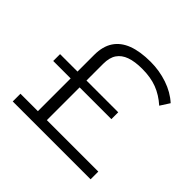

<svg xmlns="http://www.w3.org/2000/svg" viewBox="-171 -901 1090 1090"><g transform="rotate(45 374.0 -356.5)"><path d="M62 0V-62H202V-325H62V-380H202V-515Q202 -582 231 -626Q260 -670 316.5 -691.5Q373 -713 457 -713Q527 -713 592 -691Q657 -669 703 -627L667 -571Q621 -612 570 -631.5Q519 -651 451 -651Q392 -651 353 -637Q314 -623 294 -593.5Q274 -564 274 -515V-380H529V-325H274V-62H687V0Z"/></g></svg>

Font: Nunito Sans 10pt Expanded Light
Style: Regular
Weight: 300
Width: 7
Designer: Vernon Adams
Foundry: Vernon Adams
Version: Version 3.101;gftools[0.9.27]